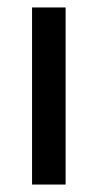

<svg xmlns="http://www.w3.org/2000/svg" viewBox="-20 -495 262 515"><path d="M66 0H156V-475H66Z"/></svg>

Font: Outfit
Style: Regular
Weight: 400
Designer: Rodrigo Fuenzalida
Foundry: fragTYPE
Version: Version 1.100;gftools[0.9.27]